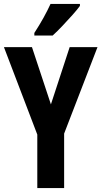

<svg xmlns="http://www.w3.org/2000/svg" viewBox="-20 -953 514 973"><path d="M238 -424 333 -714H474L305 -276V0H169V-271L0 -714H142ZM385 -923Q372 -905 348 -878Q324 -851 297 -822.5Q270 -794 247 -773H154V-786Q180 -826 200.5 -863Q221 -900 236 -933H385Z"/></svg>

Font: Noto Sans Khmer UI ExtraCondensed
Style: Bold
Weight: 700
Width: 2
Designer: Danh Hong and the Monotype Design Team
Foundry: Monotype Imaging Inc.
Version: Version 2.002; ttfautohint (v1.8.4.7-5d5b)